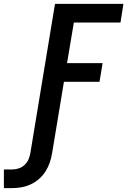

<svg xmlns="http://www.w3.org/2000/svg" viewBox="-129 -755 655 988"><path d="M-109 213V117H-65Q-49 117 -32.5 111.5Q-16 106 -3 94Q10 82 17 66.5Q24 51 27 34L154 -735H506L491 -639H251L216 -430H399L383 -334H200L139 34Q135 58 127 81.5Q119 105 105.5 126.5Q92 148 72 165.5Q52 183 29.5 193.5Q7 204 -17.5 208.5Q-42 213 -65 213Z"/></svg>

Font: Iosevka SS04
Style: Bold Italic
Weight: 700
Italic angle: -9°
Monospace: yes
Designer: Belleve Invis
Foundry: Belleve Invis
Version: Version 19.0.0; ttfautohint (v1.8.4)